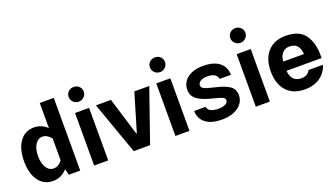

<svg xmlns="http://www.w3.org/2000/svg" viewBox="-66 -1297 3197 1829"><g transform="rotate(-20 1532.5 -383.0)"><path d="M32.7 -265.6C32.7 -182.1 50.3 -116.2 85.9 -67.9C121.1 -19.5 169.4 4.9 231.4 4.9C286.6 4.9 334.5 -17.1 374.5 -61.5L390.1 0H505.4V-737.3H363.3V-482.4C325.7 -519 281.7 -537.6 231.4 -537.6C169.4 -537.6 121.1 -513.2 85.9 -464.8C50.3 -416 32.7 -349.6 32.7 -265.6ZM174.8 -266.1C174.8 -314.5 184.1 -353 202.6 -382.8C220.7 -412.6 245.6 -427.2 276.4 -427.2C309.1 -427.2 339.4 -408.2 363.3 -377V-155.3C339.8 -124 309.6 -105.5 276.9 -105.5C246.1 -105.5 221.2 -120.1 202.6 -149.9C184.1 -179.2 174.8 -217.8 174.8 -266.1Z M641.6 -696.8C641.6 -675.8 648.9 -658.2 664.1 -643.6C679.2 -628.9 697.3 -621.6 718.3 -621.6C739.3 -621.6 756.8 -628.9 772 -643.6C787.1 -658.2 794.4 -675.8 794.4 -696.8C794.4 -717.8 787.1 -735.4 772 -749.5C756.8 -763.7 739.3 -770.5 718.3 -770.5C697.3 -770.5 679.2 -763.7 664.1 -749.5C648.9 -735.4 641.6 -717.8 641.6 -696.8ZM646.5 0H789.1V-532.7H646.5Z M1128.4 -148.4 1010.7 -532.7H858.4L1047.9 0H1213.4L1398.9 -532.7H1247.6L1133.3 -148.4Z M1465.3 -696.8C1465.3 -675.8 1472.7 -658.2 1487.8 -643.6C1502.9 -628.9 1521 -621.6 1542 -621.6C1563 -621.6 1580.6 -628.9 1595.7 -643.6C1610.8 -658.2 1618.2 -675.8 1618.2 -696.8C1618.2 -717.8 1610.8 -735.4 1595.7 -749.5C1580.6 -763.7 1563 -770.5 1542 -770.5C1521 -770.5 1502.9 -763.7 1487.8 -749.5C1472.7 -735.4 1465.3 -717.8 1465.3 -696.8ZM1470.2 0H1612.8V-532.7H1470.2Z M1942.4 -537.6C1811.5 -537.6 1726.6 -470.7 1726.6 -374C1726.6 -333.5 1742.2 -300.8 1772.9 -276.9C1803.7 -252.4 1856 -231 1930.7 -212.9C2024.4 -190.4 2043.5 -179.2 2043.5 -153.8C2043.5 -126 2006.8 -103 1947.8 -103C1875 -103 1838.4 -127.4 1835 -162.6H1719.7C1719.7 -111.3 1738.8 -70.8 1776.9 -40.5C1814.9 -9.8 1871.1 5.4 1944.8 5.4C2082.5 5.4 2171.9 -63.5 2171.9 -160.2C2171.9 -198.7 2157.2 -229.5 2127.4 -251.5C2097.7 -273.4 2045.9 -293 1972.7 -309.1C1874.5 -331.5 1854 -343.8 1854 -374.5C1854 -405.3 1891.1 -429.7 1947.3 -429.7C2013.7 -429.7 2048.3 -403.8 2051.8 -366.7H2166.5C2166.5 -418.9 2147.5 -460.4 2109.9 -491.2C2072.3 -522 2016.1 -537.6 1942.4 -537.6Z M2280.3 -696.8C2280.3 -675.8 2287.6 -658.2 2302.7 -643.6C2317.9 -628.9 2335.9 -621.6 2356.9 -621.6C2377.9 -621.6 2395.5 -628.9 2410.6 -643.6C2425.8 -658.2 2433.1 -675.8 2433.1 -696.8C2433.1 -717.8 2425.8 -735.4 2410.6 -749.5C2395.5 -763.7 2377.9 -770.5 2356.9 -770.5C2335.9 -770.5 2317.9 -763.7 2302.7 -749.5C2287.6 -735.4 2280.3 -717.8 2280.3 -696.8ZM2285.2 0H2427.7V-532.7H2285.2Z M3031.7 -221.2C3032.2 -231.4 3032.7 -242.2 3032.7 -252.4C3032.7 -335.4 3013.7 -403.8 2975.6 -457.5C2937.5 -510.7 2872.6 -537.6 2780.3 -537.6C2703.1 -537.6 2642.6 -513.7 2599.1 -465.3C2555.7 -417 2533.7 -350.6 2533.7 -266.1C2533.7 -181.6 2555.7 -115.2 2599.1 -66.9C2642.6 -18.6 2703.6 5.4 2782.7 5.4C2846.7 5.4 2899.4 -9.8 2940.9 -40.5C2981.9 -70.8 3009.3 -109.4 3022.9 -156.7H2876.5C2862.8 -126 2832.5 -105.5 2788.1 -105.5C2717.8 -105.5 2681.2 -150.4 2677.2 -221.2ZM2678.2 -314.5C2679.7 -348.6 2689.5 -376.5 2708 -397.9C2726.1 -418.9 2751 -429.7 2781.7 -429.7C2817.4 -429.7 2843.8 -418.9 2860.8 -397.5C2877.4 -376 2886.2 -348.1 2887.7 -314.5Z"/></g></svg>

Font: Estedad Bold
Style: Regular
Weight: 700
Designer: Amin Abedi
Version: Version 7.3